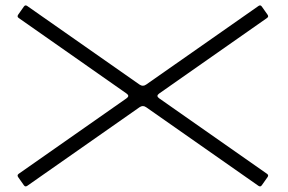

<svg xmlns="http://www.w3.org/2000/svg" viewBox="-20 -603 1040 693"><path d="M47.4 24.4 436.5 -248Q442.9 -252.4 442.9 -256.8Q442.9 -261.2 436.5 -265.6L47.4 -538.1Q43.5 -541 43.5 -543.9Q43.5 -546.9 45.4 -549.8L66.4 -579.6Q69.3 -583.5 72.3 -583.5Q75.2 -583.5 78.1 -581.5L483.4 -297.9Q489.7 -293.5 495.6 -293.5Q501.5 -293.5 507.8 -297.9L913.1 -581.5Q916 -583.5 918.9 -583.5Q921.9 -583.5 924.8 -579.6L945.8 -549.8Q947.8 -546.9 947.8 -543.9Q947.8 -541 943.8 -538.1L554.7 -265.6Q548.3 -261.2 548.3 -256.8Q548.3 -252.4 554.7 -248L943.8 24.4Q947.8 27.3 947.8 30.3Q947.8 33.2 945.8 36.1L924.8 65.9Q921.9 69.8 918.9 69.8Q916 69.8 913.1 67.9L507.8 -215.8Q501.5 -220.2 495.6 -220.2Q489.7 -220.2 483.4 -215.8L78.1 67.9Q75.2 69.8 72.3 69.8Q69.3 69.8 66.4 65.9L45.4 36.1Q43.5 33.2 43.5 30.3Q43.5 27.3 47.4 24.4Z"/></svg>

Font: UnifrakturMaguntia20
Style: Book
Weight: 400
Designer: j. 'mach' wust, Gerrit Ansmann, Georg Duffner, based on a font by Peter Wiegel, original typeface by Carl Albert Fahrenw
Version: Version 2017-03-19